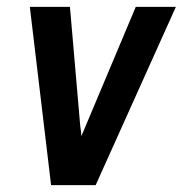

<svg xmlns="http://www.w3.org/2000/svg" viewBox="-20 -540 540 560"><path d="M129 0 67 -520H184L214 -173Q215 -166 216 -158.5Q217 -151 217 -143Q221 -151 224 -158.5Q227 -166 230 -173L376 -520H493L259 0Z"/></svg>

Font: Iosevka Web
Style: Bold Italic
Weight: 700
Italic angle: -9°
Monospace: yes
Designer: Belleve Invis
Foundry: Belleve Invis
Version: Version 28.0.3; ttfautohint (v1.8.3)